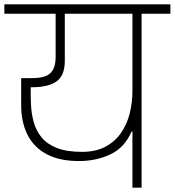

<svg xmlns="http://www.w3.org/2000/svg" viewBox="-56 -860 801 880"><path d="M551 0V-257H547Q515 -184 453 -154Q391 -124 317 -122Q223 -120 161.5 -151.5Q100 -183 70.5 -241.5Q41 -300 41 -378V-502H91Q129 -502 152.5 -511Q176 -520 187.5 -541.5Q199 -563 199 -600V-797H-36V-840H725V-797H593V0ZM85 -460Q84 -422 86 -380.5Q88 -339 98.5 -300.5Q109 -262 134 -231Q159 -200 204 -182Q249 -164 320 -164Q383 -164 427 -187.5Q471 -211 498.5 -250.5Q526 -290 538.5 -340Q551 -390 551 -442V-797H241V-581Q241 -553 234 -530.5Q227 -508 210 -492.5Q193 -477 162.5 -468.5Q132 -460 85 -460Z"/></svg>

Font: Matangi Light
Style: Regular
Weight: 300
Designer: Prashant Pant
Foundry: The Graphic Ant
Version: Version 3.002